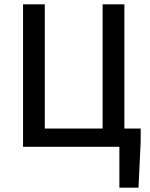

<svg xmlns="http://www.w3.org/2000/svg" viewBox="-20 -675 689 883"><path d="M529 188V0H86V-655H186V-84H452V-655H552V-84H627V-24L617 188Z"/></svg>

Font: UmiuVSE Medium
Style: Regular
Weight: 500
Designer: Paul D. Hunt
Foundry: Adobe
Version: Version 3.046;September 5, 2023;FontCreator 14.0.0.2901 64-b